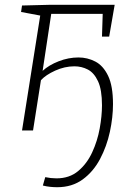

<svg xmlns="http://www.w3.org/2000/svg" viewBox="-20 -545 575 802"><path d="M219 237Q205 237 190 235.5Q175 234 159 230L169 195Q193 200 216 200Q270 200 306.5 169.5Q343 139 365 91.5Q387 44 396.5 -8.5Q406 -61 406 -105Q406 -170 389.5 -205.5Q373 -241 347 -254.5Q321 -268 291 -268Q250 -268 210.5 -250Q171 -232 151 -210L118 0H72L148 -480L68 -495L72 -522L190 -525H459L436 -392H406L409 -487H194L158 -249Q184 -273 225 -289Q266 -305 308 -305Q345 -305 378 -288Q411 -271 431.5 -228.5Q452 -186 452 -110Q452 -55 439 5.5Q426 66 398 119Q370 172 325.5 204.5Q281 237 219 237Z"/></svg>

Font: Bitter Light
Style: Italic
Weight: 300
Italic angle: -9°
Designer: Sol Matas, and Bitter project Authors
Foundry: Sol Matas
Version: Version 2.001